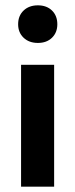

<svg xmlns="http://www.w3.org/2000/svg" viewBox="-20 -700 282 720"><path d="M59 -457H183V0H59ZM122 -539Q89 -539 68.5 -558.5Q48 -578 48 -609Q48 -641 68.5 -660.5Q89 -680 122 -680Q155 -680 175 -660.5Q195 -641 195 -609Q195 -578 175 -558.5Q155 -539 122 -539Z"/></svg>

Font: Tilda Sans Bold
Style: Regular
Weight: 700
Designer: ParaType Ltd
Foundry: ParaType Ltd
Version: Version 1.009